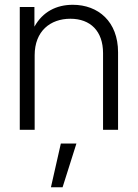

<svg xmlns="http://www.w3.org/2000/svg" viewBox="-20 -545 579 806"><path d="M125.5 -313C125.5 -414.6 191.4 -466.3 275.4 -466.3C359.9 -466.3 412.6 -414.1 412.6 -321.8V0H475.6V-325.7C475.6 -454.1 392.6 -524.9 285.6 -524.9C216.8 -524.9 159.2 -495.6 124.5 -433.1V-515.6H63V0H125.5ZM193.8 241.2H242.7L300.8 57.6H235.4Z"/></svg>

Font: Raveo Display Display Light
Style: Regular
Weight: 300
Designer: Jakub Foglar, Rasmus Andersson (Inter)
Foundry: Jakubfoglar.com
Version: Version 1.100;Glyphs 3.2.3 (3260)